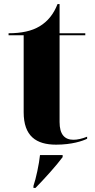

<svg xmlns="http://www.w3.org/2000/svg" viewBox="-20 -699 466 941"><path d="M255 10C332 10 385 -8 407 -19V-29C382 -19 359 -14 340 -14C296 -14 272 -41 272 -101V-526H398V-536H272V-679H262C243 -630 214 -594 174 -570C136 -547 85 -536 22 -536V-526H96V-149C96 -32 157 10 255 10ZM144 212V222H154C198 177 256 113 287 71V61H176C172 103 156 178 144 212Z"/></svg>

Font: Noto Serif Display ExtraBold
Style: Regular
Weight: 800
Designer: Monotype Design Team
Foundry: Monotype Imaging Inc.
Version: Version 2.009